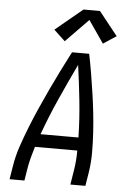

<svg xmlns="http://www.w3.org/2000/svg" viewBox="-63 -1024 726 1070"><g transform="rotate(5 300.0 -489.0)"><path d="M32 0 44 -74Q53 -131 72 -187Q91 -243 113 -298.5Q135 -354 159.5 -409Q184 -464 209.5 -518.5Q235 -573 262 -627Q289 -681 317 -735H413Q424 -681 433 -627Q442 -573 450 -518.5Q458 -464 464 -409.5Q470 -355 473.5 -299Q477 -243 477 -186.5Q477 -130 468 -74L456 0H372L384 -74Q389 -103 391.5 -132.5Q394 -162 394 -192H157Q148 -162 140 -132.5Q132 -103 127 -74L115 0ZM394 -265Q392 -367 381.5 -467.5Q371 -568 357 -668Q309 -568 264 -467.5Q219 -367 182 -265ZM271 -793 208 -852 360 -978H452L557 -846L484 -798L398 -923Z"/></g></svg>

Font: Iosevka Curly Extended
Style: Italic
Weight: 400
Width: 7
Italic angle: -9°
Monospace: yes
Designer: Belleve Invis
Foundry: Belleve Invis
Version: Version 11.1.0; ttfautohint (v1.8.3)